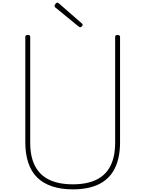

<svg xmlns="http://www.w3.org/2000/svg" viewBox="-20 -1410 1097 1449"><path d="M530 19Q441 19 373.5 -3.5Q306 -26 261 -70Q216 -114 193.5 -181.5Q171 -249 171 -336V-1131Q171 -1139 175 -1142.5Q179 -1146 189 -1146Q200 -1146 204 -1142.5Q208 -1139 208 -1131V-333Q208 -228 244 -158Q280 -88 351.5 -53.5Q423 -19 530 -19Q636 -19 707 -53.5Q778 -88 813.5 -158Q849 -228 849 -333V-1131Q849 -1139 853 -1142.5Q857 -1146 867 -1146Q886 -1146 886 -1131V-336Q886 -219 846.5 -139.5Q807 -60 728 -20.5Q649 19 530 19ZM585 -1204Q582 -1204 580 -1206Q578 -1208 573 -1210L395 -1356Q393 -1359 392.5 -1361Q392 -1363 392 -1366Q392 -1371 395.5 -1376.5Q399 -1382 403.5 -1386Q408 -1390 413 -1390Q417 -1390 419.5 -1387.5Q422 -1385 427 -1382L599 -1232Q602 -1230 603 -1227Q604 -1224 604 -1223Q604 -1217 597 -1210.5Q590 -1204 585 -1204Z"/></svg>

Font: Playwrite BR Thin
Style: Regular
Weight: 250
Version: Version 1.003